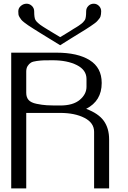

<svg xmlns="http://www.w3.org/2000/svg" viewBox="-20 -1041 706 1061"><path d="M312.5 -791Q284.2 -808.6 252.9 -827.6Q221.7 -846.7 203.6 -857.9Q185.5 -869.1 165.5 -881.8Q145.5 -894.5 135.3 -901.4Q125 -908.2 113.3 -917.5Q101.6 -926.8 97.2 -932.6Q92.8 -938.5 87.9 -946.3Q83 -954.1 82 -961.4Q81.1 -968.8 81.1 -978.5Q81.1 -996.1 95.2 -1008.3Q109.4 -1020.5 127 -1020.5Q143.6 -1020.5 156.2 -1008.3Q168.9 -996.1 168.9 -978.5Q168.9 -942.4 175.8 -930.7Q179.7 -924.8 182.6 -921.4Q185.5 -918 191.9 -912.6Q198.2 -907.2 202.6 -903.8Q207 -900.4 219.2 -892.6Q231.4 -884.8 241.2 -878.9Q251 -873 272.5 -859.9Q293.9 -846.7 312.5 -835.9Q325.2 -843.8 341.8 -853.5Q358.4 -863.3 366.7 -868.7Q375 -874 385.7 -880.9Q396.5 -887.7 401.9 -890.6Q407.2 -893.6 414.1 -898.4Q420.9 -903.3 424.3 -905.8Q427.7 -908.2 432.1 -911.6Q436.5 -915 439 -918Q441.4 -920.9 443.8 -923.8Q446.3 -926.8 449.2 -930.7Q456.1 -942.4 456.1 -978.5Q456.1 -996.1 468.3 -1008.3Q480.5 -1020.5 498 -1020.5Q514.6 -1020.5 526.9 -1008.3Q539.1 -996.1 539.1 -978.5Q539.1 -969.7 538.1 -962.9Q537.1 -956.1 535.2 -949.7Q533.2 -943.4 527.8 -937Q522.5 -930.7 517.6 -924.8Q512.7 -918.9 501 -910.6Q489.3 -902.3 479.5 -895.5Q469.7 -888.7 450.2 -876.5Q430.7 -864.3 413.6 -854Q396.5 -843.8 367.7 -825.7Q338.9 -807.6 312.5 -791ZM458 -561.5V-604.5Q458 -654.3 404.8 -681.2Q351.6 -708 270.5 -708Q237.3 -708 221.7 -707.5Q206.1 -707 183.6 -704.1Q161.1 -701.2 150.9 -694.8Q140.6 -688.5 132.8 -676.3Q125 -664.1 125 -645.5V-528.3Q125 -502.9 138.2 -488.3Q151.4 -473.6 182.1 -467.3Q212.9 -460.9 237.8 -459.5Q262.7 -458 312.5 -458Q383.8 -458 420.9 -489.3Q458 -520.5 458 -561.5ZM500 0V-312.5Q500 -362.3 446.8 -389.6Q393.6 -417 312.5 -417H125V0H42V-750H292Q409.2 -750 475.6 -708.5Q542 -667 542 -583V-582Q542 -483.4 456.1 -439.5Q524.4 -414.1 553.7 -373Q583 -332 583 -270.5V0Z"/></svg>

Font: okolaks
Style: Regular
Weight: 500
Version: Version 000.6.0